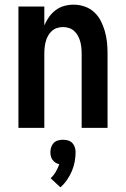

<svg xmlns="http://www.w3.org/2000/svg" viewBox="-20 -548 540 823"><path d="M59 0V-520H170V-439Q178 -458 190 -475Q202 -492 218.5 -504.5Q235 -517 255 -522.5Q275 -528 296 -528Q320 -528 343 -520Q366 -512 383.5 -496Q401 -480 412 -458.5Q423 -437 429.5 -414Q436 -391 438.5 -367.5Q441 -344 441 -320V0H330V-320Q330 -333 328.5 -346Q327 -359 323.5 -371.5Q320 -384 313.5 -395.5Q307 -407 297.5 -415.5Q288 -424 275.5 -428Q263 -432 250 -432Q237 -432 224.5 -428Q212 -424 202.5 -415.5Q193 -407 186.5 -395.5Q180 -384 176.5 -371.5Q173 -359 171.5 -346Q170 -333 170 -320V0ZM239 255 197 216Q210 204 219 188.5Q228 173 234 156Q225 154 217.5 149Q210 144 205 137Q200 130 198 121.5Q196 113 196 104Q196 93 199.5 82.5Q203 72 210.5 64.5Q218 57 228.5 54Q239 51 250 51Q261 51 271.5 54Q282 57 289.5 64.5Q297 72 300.5 82.5Q304 93 304 104Q304 125 300 146Q296 167 287.5 186.5Q279 206 267 223.5Q255 241 239 255Z"/></svg>

Font: Iosevka Term
Style: Bold
Weight: 700
Monospace: yes
Designer: Belleve Invis
Foundry: Belleve Invis
Version: Version 30.0.1